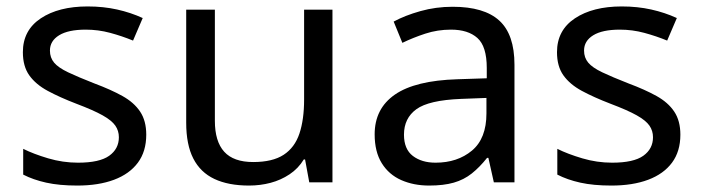

<svg xmlns="http://www.w3.org/2000/svg" viewBox="-20 -566 2177 596"><path d="M434 -148Q434 -96 408 -61Q382 -26 334 -8Q286 10 220 10Q164 10 123.5 1Q83 -8 52 -24V-104Q84 -88 129.5 -74.5Q175 -61 222 -61Q289 -61 319 -82.5Q349 -104 349 -140Q349 -160 338 -176Q327 -192 298.5 -208Q270 -224 217 -244Q165 -264 128 -284Q91 -304 71 -332Q51 -360 51 -404Q51 -472 106.5 -509Q162 -546 252 -546Q301 -546 343.5 -536.5Q386 -527 423 -510L393 -440Q359 -454 322 -464Q285 -474 246 -474Q192 -474 163.5 -456.5Q135 -439 135 -409Q135 -387 148 -371.5Q161 -356 191.5 -341.5Q222 -327 273 -307Q324 -288 360 -268Q396 -248 415 -219.5Q434 -191 434 -148Z M1012 -536V0H940L927 -71H923Q906 -43 879 -25Q852 -7 820 1.5Q788 10 753 10Q689 10 645.5 -10.5Q602 -31 580 -74Q558 -117 558 -185V-536H647V-191Q647 -127 676 -95Q705 -63 766 -63Q826 -63 860.5 -85.5Q895 -108 909.5 -151.5Q924 -195 924 -257V-536Z M1385 -545Q1483 -545 1530 -502Q1577 -459 1577 -365V0H1513L1496 -76H1492Q1469 -47 1444.5 -27.5Q1420 -8 1388.5 1Q1357 10 1312 10Q1264 10 1225.5 -7Q1187 -24 1165 -59.5Q1143 -95 1143 -149Q1143 -229 1206 -272.5Q1269 -316 1400 -320L1491 -323V-355Q1491 -422 1462 -448Q1433 -474 1380 -474Q1338 -474 1300 -461.5Q1262 -449 1229 -433L1202 -499Q1237 -518 1285 -531.5Q1333 -545 1385 -545ZM1411 -259Q1311 -255 1272.5 -227Q1234 -199 1234 -148Q1234 -103 1261.5 -82Q1289 -61 1332 -61Q1400 -61 1445 -98.5Q1490 -136 1490 -214V-262Z M2092 -148Q2092 -96 2066 -61Q2040 -26 1992 -8Q1944 10 1878 10Q1822 10 1781.5 1Q1741 -8 1710 -24V-104Q1742 -88 1787.5 -74.5Q1833 -61 1880 -61Q1947 -61 1977 -82.5Q2007 -104 2007 -140Q2007 -160 1996 -176Q1985 -192 1956.5 -208Q1928 -224 1875 -244Q1823 -264 1786 -284Q1749 -304 1729 -332Q1709 -360 1709 -404Q1709 -472 1764.5 -509Q1820 -546 1910 -546Q1959 -546 2001.5 -536.5Q2044 -527 2081 -510L2051 -440Q2017 -454 1980 -464Q1943 -474 1904 -474Q1850 -474 1821.5 -456.5Q1793 -439 1793 -409Q1793 -387 1806 -371.5Q1819 -356 1849.5 -341.5Q1880 -327 1931 -307Q1982 -288 2018 -268Q2054 -248 2073 -219.5Q2092 -191 2092 -148Z"/></svg>

Font: utamil85
Style: Book
Weight: 400
Designer: Jelle Bosma - Monotype Design Team
Foundry: Monotype Imaging Inc.
Version: Version 2.003